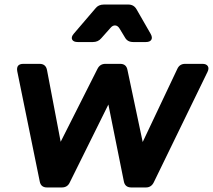

<svg xmlns="http://www.w3.org/2000/svg" viewBox="-20 -825 937 845"><path d="M187 0Q160 0 155 -26L56 -511Q50 -544 83 -544H154Q182 -544 187 -516L247 -201L409 -522Q420 -544 444 -544H509Q536 -544 541 -517L608 -200L760 -521Q770 -544 795 -544H871Q888 -544 894.5 -534Q901 -524 893 -508L657 -23Q646 0 622 0H558Q530 0 525 -27L457 -365L287 -22Q277 0 252 0ZM322 -640Q303 -640 297.5 -651Q292 -662 305 -677L400 -788Q413 -805 437 -805H545Q569 -805 581 -784L643 -676Q652 -660 646 -650Q640 -640 622 -640H566Q541 -640 530 -660L507 -698Q499 -712 487.5 -713Q476 -714 466 -702L426 -657Q412 -640 389 -640Z"/></svg>

Font: Pitagon Sans Text Bold
Style: Italic
Weight: 700
Italic angle: -8°
Designer: Travis Tran
Foundry: Pitagon
Version: Version 1.001; ttfautohint (v1.8.4.7-5d5b);gftools[0.9.26]